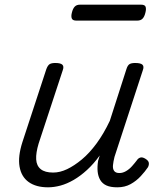

<svg xmlns="http://www.w3.org/2000/svg" viewBox="-20 -784 687 820"><path d="M185 16Q134 16 102.5 -6.5Q71 -29 63.5 -72.5Q56 -116 76 -178L178 -489Q184 -505 192 -510Q200 -515 216 -515Q239 -515 246.5 -507.5Q254 -500 248 -484L145 -171Q133 -131 134.5 -103.5Q136 -76 154 -61.5Q172 -47 207 -47Q236 -47 266.5 -61.5Q297 -76 329.5 -103Q362 -130 392.5 -171.5Q423 -213 449 -268L520 -489Q525 -505 533 -510Q541 -515 557 -515Q581 -515 588.5 -507.5Q596 -500 590 -484L469 -114Q464 -94 462.5 -78.5Q461 -63 467.5 -54Q474 -45 490 -45Q504 -45 518 -53Q532 -61 544 -74.5Q556 -88 565 -100Q570 -108 579 -111Q588 -114 601 -106Q614 -98 615.5 -89Q617 -80 612 -70Q600 -52 581 -31.5Q562 -11 537.5 2.5Q513 16 481 16Q452 16 434.5 8Q417 0 408 -15.5Q399 -31 397 -51.5Q395 -72 399 -97L406 -120Q380 -84 351.5 -58Q323 -32 294.5 -15.5Q266 1 238.5 8.5Q211 16 185 16ZM306 -696Q290 -696 286.5 -705.5Q283 -715 287 -730Q291 -747 299 -755.5Q307 -764 321 -764H583Q599 -764 602 -754.5Q605 -745 601 -730Q597 -713 589 -704.5Q581 -696 566 -696Z"/></svg>

Font: Playwrite CO Light
Style: Regular
Weight: 300
Version: Version 1.002